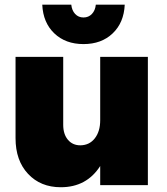

<svg xmlns="http://www.w3.org/2000/svg" viewBox="-20 -785 708 814"><path d="M159.2 -765.1H282.2Q284.7 -740.7 298.6 -725.8Q312.5 -710.9 334 -710.9Q355.5 -710.9 369.6 -725.8Q383.8 -740.7 386.2 -765.1H508.8Q505.4 -689 457.8 -643.6Q410.2 -598.1 334 -598.1Q257.8 -598.1 210.2 -643.6Q162.6 -689 159.2 -765.1ZM404.8 -543.9H606.9V0H404.8V-81.1Q347.2 8.8 237.8 8.8Q151.9 8.8 98.9 -47.9Q45.9 -104.5 45.9 -199.2V-543.9H248V-255.9Q248 -216.3 267.8 -192.6Q287.6 -168.9 320.8 -168.9Q359.4 -169.4 382.1 -198.7Q404.8 -228 404.8 -274.9Z"/></svg>

Font: Montserrat arm ExtraBold
Style: Regular
Weight: 800
Designer: Julieta Ulanovsky
Foundry: Julieta Ulanovsky
Version: Version 6.000;PS 006.000;hotconv 1.0.88;makeotf.lib2.5.64775